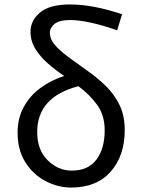

<svg xmlns="http://www.w3.org/2000/svg" viewBox="-20 -829 634 862"><path d="M300 13Q239 13 183.5 -16.5Q128 -46 93.5 -101Q59 -156 59 -233Q59 -299 87 -349.5Q115 -400 162 -434.5Q209 -469 268 -488Q228 -515 194 -545Q160 -575 138.5 -610Q117 -645 117 -687Q117 -737 160 -773Q203 -809 295 -809Q397 -809 528 -765L506 -693Q374 -739 294 -739Q247 -739 225.5 -722Q204 -705 204 -682Q204 -653 226.5 -627Q249 -601 285.5 -574Q322 -547 367 -515Q415 -482 454 -444Q493 -406 516.5 -358Q540 -310 540 -245Q540 -130 477 -58.5Q414 13 300 13ZM332 -442Q147 -394 147 -236Q147 -156 194 -109.5Q241 -63 302 -63Q376 -63 413 -112.5Q450 -162 450 -244Q450 -312 416 -358.5Q382 -405 332 -442Z"/></svg>

Font: Gothic Nguyen
Style: Regular
Weight: 400
Designer: MORI Takayuki
Version: Version 1.220;July 21, 2023;FontCreator 14.0.0.2814 64-bit